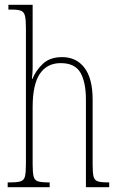

<svg xmlns="http://www.w3.org/2000/svg" viewBox="-20 -780 497 800"><path d="M12 0V-20H21Q52 -20 66 -24.5Q80 -29 84 -45Q88 -61 88 -96V-664Q88 -698 84 -714Q80 -730 68 -735Q56 -740 31 -740H15V-760H116V-495Q116 -478 113 -451H115Q129 -486 158.5 -514Q188 -542 239 -542Q298 -542 332 -497.5Q366 -453 366 -364V-94Q366 -61 369.5 -45.5Q373 -30 386 -25Q399 -20 427 -20H435V0H338V-364Q338 -438 315 -477.5Q292 -517 233 -517Q176 -517 146 -472.5Q116 -428 116 -333V-96Q116 -61 120 -45Q124 -29 138 -24.5Q152 -20 182 -20H187V0Z"/></svg>

Font: Noto Serif Tamil ExtraCondensed Thin
Style: Regular
Weight: 100
Width: 2
Designer: Indian Type Foundry, Tom Grace, and the Monotype Design Team
Foundry: Monotype Imaging Inc.
Version: Version 2.004; ttfautohint (v1.8.4.7-5d5b)